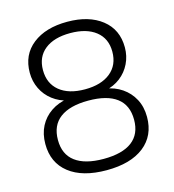

<svg xmlns="http://www.w3.org/2000/svg" viewBox="-108 -803 815 901"><g transform="rotate(-15 300.0 -352.5)"><path d="M300 8Q183 8 118 -43Q53 -94 53 -185Q53 -234 72.5 -271.5Q92 -309 127.5 -333Q163 -357 210 -364V-355Q168 -364 136 -388.5Q104 -413 86.5 -449Q69 -485 69 -527Q69 -614 132 -663.5Q195 -713 300 -713Q405 -713 468 -663.5Q531 -614 531 -527Q531 -485 513.5 -449Q496 -413 464.5 -388.5Q433 -364 390 -355V-364Q437 -357 472 -333Q507 -309 527 -271.5Q547 -234 547 -185Q547 -94 482 -43Q417 8 300 8ZM300 -47Q391 -47 438 -82.5Q485 -118 485 -188Q485 -259 438 -294.5Q391 -330 300 -330Q210 -330 162.5 -294.5Q115 -259 115 -188Q115 -118 162.5 -82.5Q210 -47 300 -47ZM300 -385Q379 -385 424 -421.5Q469 -458 469 -523Q469 -587 424 -622.5Q379 -658 300 -658Q221 -658 176.5 -622.5Q132 -587 132 -523Q132 -458 176.5 -421.5Q221 -385 300 -385Z"/></g></svg>

Font: Nunito Sans 11pt Light
Style: Regular
Weight: 300
Version: Version 3.101;gftools[0.9.27]